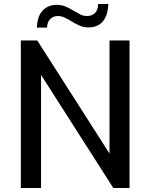

<svg xmlns="http://www.w3.org/2000/svg" viewBox="-20 -939 729 959"><path d="M84 0V-737H166L527 -172V-737H627V0H546L185 -565V0ZM164 -801Q166 -844 180 -868.5Q194 -893 216 -904Q238 -915 262 -915Q287 -915 307 -906.5Q327 -898 345 -887Q363 -876 379.5 -867.5Q396 -859 415 -859Q439 -859 454.5 -874Q470 -889 470 -919H521Q519 -862 493.5 -832Q468 -802 422 -802Q399 -802 379 -810.5Q359 -819 340.5 -830.5Q322 -842 304.5 -850.5Q287 -859 269 -859Q247 -859 231.5 -844.5Q216 -830 215 -801Z"/></svg>

Font: Exo Thin Medium
Style: Regular
Weight: 500
Version: Version 2.000